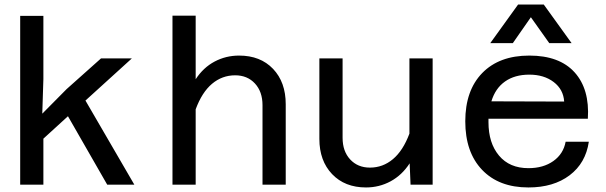

<svg xmlns="http://www.w3.org/2000/svg" viewBox="-20 -804 2640 836"><path d="M67.9 0V-734.9H168.9V-460L164.1 -309.1L270 -416L419.9 -549.8H554.2L352.1 -366.2L564.9 0H446.8L275.9 -297.9L168.9 -200.2V0Z M731 0V-735.8H832V-459Q865.2 -509.8 914.3 -535.9Q963.4 -562 1021 -562Q1113.8 -562 1168.9 -504.2Q1224.1 -446.3 1224.1 -350.1V0H1123V-346.2Q1123 -404.8 1090.1 -440.4Q1057.1 -476.1 1003.9 -476.1Q947.3 -476.1 903.3 -439.2Q859.4 -402.3 832 -328.1V0Z M1471.7 -549.8V-204.1Q1471.7 -145.5 1504.6 -109.9Q1537.6 -74.2 1590.8 -74.2Q1647 -74.2 1690.9 -111.1Q1734.9 -147.9 1762.7 -222.2V-549.8H1863.8V0H1767.6L1763.7 -92.8Q1730.5 -41.5 1680.9 -14.6Q1631.3 12.2 1573.7 12.2Q1481.4 12.2 1426 -45.9Q1370.6 -104 1370.6 -199.2V-549.8Z M2114.7 -616.2 2235.8 -784.2H2347.7L2468.8 -616.2H2371.6L2291.5 -729L2212.9 -616.2ZM2280.8 12.2Q2152.3 12.2 2079.1 -64.5Q2005.9 -141.1 2005.9 -275.9Q2005.9 -410.2 2079.8 -486.1Q2153.8 -562 2284.7 -562Q2416 -562 2481.9 -489Q2547.9 -416 2539.6 -287.1H2106.9V-272Q2106.9 -181.2 2152.8 -126.5Q2198.7 -71.8 2280.8 -71.8Q2345.7 -71.8 2389.4 -102.8Q2433.1 -133.8 2442.9 -187H2543.9Q2530.3 -93.8 2460.2 -40.8Q2390.1 12.2 2280.8 12.2ZM2284.7 -479Q2221.2 -479 2179 -449.2Q2136.7 -419.4 2119.6 -362.8L2436.5 -361.8Q2433.1 -414.6 2390.9 -446.8Q2348.6 -479 2284.7 -479Z"/></svg>

Font: Azeret Mono
Style: Regular
Weight: 400
Designer: Martin Vácha
Foundry: Displaay
Version: Version 1.002